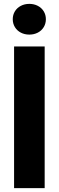

<svg xmlns="http://www.w3.org/2000/svg" viewBox="-20 -966 302 986"><path d="M209.4 0H52.3V-727.5H209.4ZM45.5 -867.3Q45.5 -889.6 56.4 -907.7Q67.4 -925.7 86.9 -935.9Q106.3 -946.1 130.6 -946.1Q154.8 -946.1 174.3 -935.9Q193.8 -925.7 204.7 -907.7Q215.6 -889.6 215.6 -867.3Q215.6 -845 204.7 -826.9Q193.8 -808.7 174.3 -798.5Q154.8 -788.3 130.6 -788.3Q106.3 -788.3 86.9 -798.5Q67.4 -808.7 56.4 -826.9Q45.5 -845 45.5 -867.3Z"/></svg>

Font: Intratopia Thin
Style: Regular
Weight: 100
Designer: Rasmus Andersson
Foundry: rsms
Version: Version 3.000;Glyphs 3.2.3 (3260)